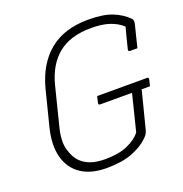

<svg xmlns="http://www.w3.org/2000/svg" viewBox="-132 -837 929 974"><g transform="rotate(-20 332.5 -350.0)"><path d="M359 -340H628Q638 -340 636 -329L628 -295H583Q569 -240 556 -189Q543 -138 532 -95Q528 -80 522 -71.5Q516 -63 505 -53Q473 -22 418 -1Q363 20 280 20Q197 20 144 -15.5Q91 -51 73 -116.5Q55 -182 77 -272L125 -462Q157 -587 237.5 -653.5Q318 -720 448 -720Q528 -720 576.5 -701Q625 -682 659 -648Q668 -639 664 -619Q656 -585 649 -559Q642 -533 634 -498H595Q584 -498 586 -509Q594 -541 600.5 -567Q607 -593 615 -622Q587 -648 546.5 -661.5Q506 -675 448 -675Q335 -675 269 -621Q203 -567 177 -464L125 -257Q107 -185 120.5 -139Q134 -93 157 -70Q179 -48 210.5 -36.5Q242 -25 289 -25Q363 -25 411 -46.5Q459 -68 482 -99Q496 -155 507 -199Q518 -243 531 -295H359Q353 -295 351.5 -298.5Q350 -302 351 -306Q353 -315 355 -323Q357 -331 359 -340Z"/></g></svg>

Font: Recursive Sn Lnr St Lt
Style: Italic
Weight: 300
Italic angle: -15°
Version: Version 1.079;hotconv 1.0.112;makeotfexe 2.5.65598; ttfautoh